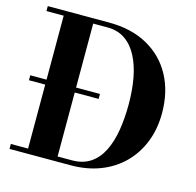

<svg xmlns="http://www.w3.org/2000/svg" viewBox="-108 -862 992 974"><g transform="rotate(15 387.5 -375.0)"><path d="M30 -362V-388H396V-362ZM345.5 -750Q464.5 -750 549.5 -702.8Q634.5 -655.5 680 -571Q725.5 -486.5 725.5 -375Q725.5 -291.5 698.2 -222.8Q671 -154 620.8 -104Q570.5 -54 500.8 -27Q431 0 345.5 0H25V-26H115.5V-724H25V-750ZM270.5 -26H345.5Q403 -26 442.5 -52.5Q482 -79 505.8 -126.8Q529.5 -174.5 540 -237.8Q550.5 -301 550.5 -375Q550.5 -449 538.8 -512.2Q527 -575.5 502 -623.2Q477 -671 438.2 -697.5Q399.5 -724 345.5 -724H270.5Z"/></g></svg>

Font: Bodoni Moda SC 9pt
Style: Bold
Weight: 700
Designer: Owen Earl
Foundry: indestructible type
Version: Version 2.005